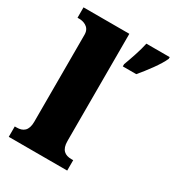

<svg xmlns="http://www.w3.org/2000/svg" viewBox="-182 -868 890 976"><g transform="rotate(30 263.0 -380.0)"><path d="M20 0H363V-61H352C315 -61 289 -78 289 -131V-760H20V-699H31C47 -699 94 -692 94 -643V-131C94 -78 68 -61 31 -61H20ZM343 -613V-600H422C459 -644 508 -708 526 -750V-760H389C381 -719 357 -650 343 -613Z"/></g></svg>

Font: Noto Serif Lao Black
Style: Regular
Weight: 900
Designer: Monotype Design Team
Foundry: Monotype Imaging Inc.
Version: Version 2.003